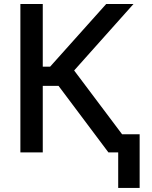

<svg xmlns="http://www.w3.org/2000/svg" viewBox="-20 -747 745 941"><path d="M189.6 -727.3V-420.1H225.5L500.4 -727.3H634.2L343.4 -401.6L578.5 -88.8H664.4V174H559.3V0H511.4L267 -326H189.6V0H79.9V-727.3Z"/></svg>

Font: Inter P Medium
Style: Regular
Weight: 500
Designer: Rasmus Andersson
Foundry: rsms
Version: Version 3.018;git-588b23468